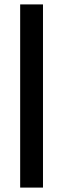

<svg xmlns="http://www.w3.org/2000/svg" viewBox="-20 -851 286 871"><path d="M71.5 0V-831H175V0Z"/></svg>

Font: Merriweather 24pt
Style: Regular
Weight: 400
Designer: Eben Sorkin
Foundry: Eben Sorkin
Version: Version 2.100